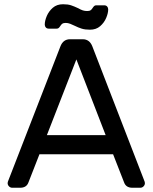

<svg xmlns="http://www.w3.org/2000/svg" viewBox="-20 -885 720 905"><path d="M16 0ZM166 -158 114 -25Q105 0 75 0H38Q29 0 22.5 -6.5Q16 -13 16 -22Q16 -27 20 -36L265 -667Q278 -700 310 -700H370Q402 -700 415 -667L659 -36Q663 -27 663 -22Q663 -13 656.5 -6.5Q650 0 641 0H604Q574 0 565 -25L513 -158ZM478 -248 340 -605 201 -248ZM264 -762Q260 -756 256.5 -753Q253 -750 247 -750H210Q201 -750 196 -755.5Q191 -761 191 -769Q191 -787 200.5 -809.5Q210 -832 229 -848.5Q248 -865 277 -865Q300 -865 315 -860Q330 -855 349 -846Q361 -839 370.5 -836Q380 -833 391 -833Q402 -833 407.5 -837Q413 -841 417 -848Q421 -854 424.5 -857Q428 -860 434 -860H471Q480 -860 485 -854.5Q490 -849 490 -841Q490 -823 480.5 -800.5Q471 -778 452 -761.5Q433 -745 404 -745Q381 -745 365 -750Q349 -755 331 -764Q321 -769 310.5 -773Q300 -777 290 -777Q279 -777 273.5 -773Q268 -769 264 -762Z"/></svg>

Font: Hezaedrus
Style: Regular
Weight: 400
Designer: Hubert & Fischer
Foundry: Hubert & Fischer
Version: Version 1.10;September 3, 2019;FontCreator 11.5.0.2425 64-bi